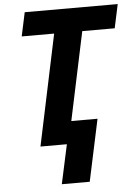

<svg xmlns="http://www.w3.org/2000/svg" viewBox="-61 -760 723 1014"><g transform="rotate(-5 301.0 -253.0)"><path d="M225 208H373L443 -120H304L403 -588H575L602 -714H109L82 -588H254L130 0H270Z"/></g></svg>

Font: Noto Sans
Style: Bold Italic
Weight: 700
Italic angle: -12°
Designer: Monotype Design Team
Foundry: Monotype Imaging Inc.
Version: Version 2.013